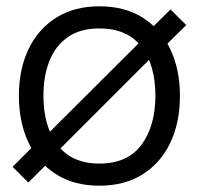

<svg xmlns="http://www.w3.org/2000/svg" viewBox="-20 -575 632 610"><path d="M70 5 20 -45 105 -130 126 -144 436.7 -453.7 448.7 -472.7 521.7 -545 571.7 -495.3 489.3 -414 471 -402.3 166.7 -98 151 -76ZM295.7 15Q215.2 15 158 -21.5Q100.8 -58 70.4 -122.4Q40 -186.8 40 -270.7Q40 -355.5 71 -419.6Q102 -483.7 159.3 -519.3Q216.7 -555 295.7 -555Q376.5 -555 433.8 -518.7Q491 -482.3 521.3 -418.2Q551.7 -354.2 551.7 -270.7Q551.7 -185.7 521.1 -121.4Q490.5 -57.2 433.1 -21.1Q375.7 15 295.7 15ZM295.7 -55.3Q385.5 -55.3 429.6 -115.2Q473.7 -175.2 473.7 -270.7Q473.7 -368.3 429.2 -426.5Q384.8 -484.7 295.7 -484.7Q235.2 -484.7 195.8 -457.3Q156.5 -430 137.2 -381.8Q118 -333.7 118 -270.7Q118 -173.2 163.1 -114.2Q208.2 -55.3 295.7 -55.3Z"/></svg>

Font: Manrope ExtraLight
Style: Regular
Weight: 200
Designer: Mikhail Sharanda
Foundry: Mikhail Sharanda
Version: Version 4.505